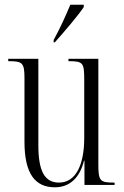

<svg xmlns="http://www.w3.org/2000/svg" viewBox="-20 -786 526 816"><path d="M208 -616V-606H213C253 -651 313 -721 336 -756V-766H279C260 -721 238 -671 208 -616ZM213 10C277 10 319 -31 337 -103H339V0H467V-10H464C405 -10 398 -17 398 -87V-536H271V-526H273C335 -526 338 -518 338 -442V-200C338 -87 303 -10 231 -10C170 -10 143 -58 143 -169V-536H15V-526H18C76 -526 84 -518 84 -454V-184C84 -45 131 10 213 10Z"/></svg>

Font: Noto Serif Display ExtraCondensed Light
Style: Regular
Weight: 300
Width: 2
Designer: Monotype Design Team
Foundry: Monotype Imaging Inc.
Version: Version 2.009